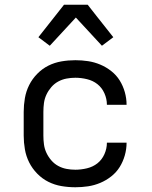

<svg xmlns="http://www.w3.org/2000/svg" viewBox="-20 -782 640 810"><path d="M298 8Q268 8 239 3Q210 -2 184 -15Q158 -28 137 -49.5Q116 -71 103 -97Q90 -123 85 -152Q80 -181 80 -210V-310Q80 -339 85 -368Q90 -397 103 -423Q116 -449 137 -470.5Q158 -492 184 -505Q210 -518 239 -523Q268 -528 298 -528Q325 -528 351.5 -524Q378 -520 403 -509.5Q428 -499 449.5 -482Q471 -465 485 -442.5Q499 -420 506.5 -393.5Q514 -367 514 -340H431Q431 -365 420.5 -388.5Q410 -412 391 -427Q372 -442 347 -448Q322 -454 298 -454Q279 -454 260.5 -450.5Q242 -447 225.5 -438Q209 -429 196.5 -414.5Q184 -400 176 -383Q168 -366 165.5 -347.5Q163 -329 163 -310V-210Q163 -191 165.5 -172.5Q168 -154 176 -137Q184 -120 196.5 -105.5Q209 -91 225.5 -82Q242 -73 260.5 -69.5Q279 -66 298 -66Q322 -66 347 -72Q372 -78 391 -93Q410 -108 420.5 -131.5Q431 -155 431 -180H514Q514 -153 506.5 -126.5Q499 -100 485 -77.5Q471 -55 449.5 -38Q428 -21 403 -10.5Q378 0 351.5 4Q325 8 298 8ZM190 -589 142 -625 250 -762H350L386 -716L458 -625L410 -589L300 -708Z"/></svg>

Font: Nova
Style: Regular
Weight: 400
Monospace: yes
Designer: Belleve Invis
Foundry: Belleve Invis
Version: Version 24.1.4; ttfautohint (v1.8.4)